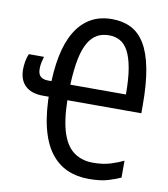

<svg xmlns="http://www.w3.org/2000/svg" viewBox="-82 -794 765 874"><g transform="rotate(10 300.0 -356.5)"><path d="M386 11Q331 11 286 -9Q241 -29 208.5 -72.5Q176 -116 159 -186Q142 -256 142 -357Q142 -445 155.5 -513Q169 -581 197 -628Q225 -675 267 -699.5Q309 -724 366 -724Q416 -724 454 -705Q492 -686 518 -643.5Q544 -601 557.5 -531.5Q571 -462 571 -362V-325H229Q231 -229 250.5 -172Q270 -115 306.5 -90Q343 -65 393 -65Q440 -65 475.5 -76.5Q511 -88 533 -99V-21Q512 -11 476.5 0Q441 11 386 11ZM115 -326Q63 -326 34.5 -352.5Q6 -379 6 -429Q6 -446 9.5 -466Q13 -486 20 -501H90Q86 -488 83 -474Q80 -460 80 -444Q80 -419 92.5 -408.5Q105 -398 127 -398H150V-326ZM487 -397Q487 -469 478.5 -517.5Q470 -566 454.5 -595Q439 -624 416.5 -636.5Q394 -649 365 -649Q335 -649 311.5 -636.5Q288 -624 270.5 -595Q253 -566 243 -517.5Q233 -469 230 -397Z"/></g></svg>

Font: Noto Sans Mono
Style: Regular
Weight: 400
Designer: Monotype Design Team
Foundry: Monotype Imaging Inc.
Version: Version 2.014